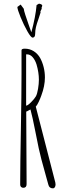

<svg xmlns="http://www.w3.org/2000/svg" viewBox="-20 -1028 382 1058"><path d="M152.8 -850.1Q148.4 -861.8 137.5 -893.1Q126.5 -924.3 119.6 -945.8Q111.8 -969.7 110.8 -980L93.8 -1002.9L75.7 -989.7Q76.2 -975.1 93.5 -933.1Q110.8 -891.1 130.6 -856Q150.4 -820.8 159.7 -820.8Q173.8 -820.8 173.8 -841.8Q173.8 -860.4 178.2 -878.9Q182.6 -897.5 191.9 -922.9Q199.2 -944.8 203.6 -959L202.6 -964.8L210 -980L209 -984.9Q212.9 -993.7 212.9 -996.1Q212.9 -1004.9 194.8 -1007.8L181.6 -1000Q176.3 -937 152.8 -850.1ZM271.5 9.8Q278.3 9.8 282.2 3.7Q286.1 -2.4 286.1 -11.7Q286.1 -18.1 284.7 -22.9L177.2 -440.4Q184.1 -447.3 193.4 -467Q202.6 -486.8 207.5 -501Q227.5 -554.2 227.5 -601.1Q227.5 -629.9 220.7 -657.5Q213.9 -685.1 201.2 -708.5Q187.5 -732.4 165.5 -746.1Q143.6 -759.8 116.7 -759.8Q98.6 -759.8 98.6 -751V-622.1Q98.6 -507.8 95.2 -323.7Q91.3 -112.8 91.3 -24.9V-9.8Q91.3 -2.4 96.2 2.2Q101.1 6.8 108.4 6.8Q126.5 6.8 126.5 -13.2V-27.8L124.5 -413.1Q128.9 -414.1 137.7 -419.4L147.9 -424.8Q159.7 -380.9 173.8 -308.1Q190.4 -224.1 193.4 -210.9Q203.1 -164.1 234.4 -53.7Q244.1 -19.5 246.6 -9.8Q251.5 9.8 271.5 9.8ZM126.5 -728.5H128.9Q146 -728.5 159.7 -713.1Q173.3 -697.8 181.2 -673.3Q194.3 -628.4 194.3 -588.9Q194.3 -566.4 189.7 -538.6Q185.1 -510.7 177.7 -497.1Q169.9 -483.4 151.1 -464.6Q132.3 -445.8 124 -445.8V-728Q125.5 -728 126.5 -728.5Z"/></svg>

Font: Amatica SC
Style: Regular
Weight: 400
Version: Version 2.000